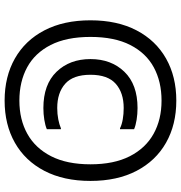

<svg xmlns="http://www.w3.org/2000/svg" viewBox="4 -776 784 832"><g transform="rotate(90 396.0 -360.0)"><path d="M68 -360Q68 -476 111.5 -559.5Q155 -643 233.5 -687.5Q312 -732 416 -732Q520 -732 598.5 -687.5Q677 -643 720.5 -559.5Q764 -476 764 -360Q764 -244 720.5 -160.5Q677 -77 598.5 -32.5Q520 12 416 12Q312 12 233.5 -32.5Q155 -77 111.5 -160.5Q68 -244 68 -360ZM140 -360Q140 -256 175 -187.5Q210 -119 272 -85.5Q334 -52 416 -52Q498 -52 560 -86.5Q622 -121 657 -189.5Q692 -258 692 -360Q692 -462 657 -530.5Q622 -599 560 -633.5Q498 -668 416 -668Q334 -668 272 -634.5Q210 -601 175 -532.5Q140 -464 140 -360ZM236 -360Q236 -450 291 -507Q346 -564 448 -564Q474 -564 499 -560Q524 -556 540 -549V-488H536Q520 -496 497 -500Q474 -504 448 -504Q382 -504 343 -469.5Q304 -435 304 -360Q304 -285 343 -250.5Q382 -216 448 -216Q474 -216 497 -220.5Q520 -225 536 -232H540V-171Q524 -164 499 -160Q474 -156 448 -156Q346 -156 291 -213Q236 -270 236 -360Z"/></g></svg>

Font: Kufam
Style: Italic
Weight: 400
Italic angle: -11°
Designer: Artur Schmal
Foundry: Original Type
Version: Version 1.301; ttfautohint (v1.8.3)